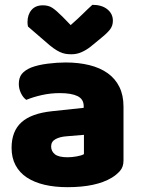

<svg xmlns="http://www.w3.org/2000/svg" viewBox="-20 -760 584 796"><path d="M260 -108Q277 -108 297.5 -111.5Q318 -115 328 -121V-201L256 -195Q228 -193 210 -183Q192 -173 192 -153Q192 -133 207.5 -120.5Q223 -108 260 -108ZM252 -501Q306 -501 350.5 -490Q395 -479 426.5 -456.5Q458 -434 475 -399.5Q492 -365 492 -318V-94Q492 -68 477.5 -51.5Q463 -35 443 -23Q378 16 260 16Q207 16 164.5 6Q122 -4 91.5 -24Q61 -44 44.5 -75Q28 -106 28 -147Q28 -216 69 -253Q110 -290 196 -299L327 -313V-320Q327 -349 301.5 -361.5Q276 -374 228 -374Q190 -374 154 -366Q118 -358 89 -346Q76 -355 67 -373.5Q58 -392 58 -412Q58 -438 70.5 -453.5Q83 -469 109 -480Q138 -491 177.5 -496Q217 -501 252 -501ZM273 -656Q306 -685 325 -704Q344 -723 363 -740Q402 -740 425 -721.5Q448 -703 448 -674Q448 -654 437 -639Q426 -624 400 -603L355 -566Q337 -552 317.5 -543.5Q298 -535 276 -535Q262 -535 251 -537Q240 -539 228 -544.5Q216 -550 202 -560Q188 -570 170 -586L96 -650Q95 -655 94.5 -659Q94 -663 94 -668Q94 -699 110.5 -718.5Q127 -738 158 -738Q181 -738 197 -727.5Q213 -717 239 -691Z"/></svg>

Font: Baloo Bhaina
Style: Regular
Weight: 400
Designer: Manish Minz, Shuchita Grover and Ek Type
Foundry: Ek Type
Version: Version 1.443;PS 1.000;hotconv 16.6.51;makeotf.lib2.5.65220;